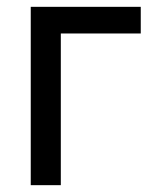

<svg xmlns="http://www.w3.org/2000/svg" viewBox="-20 -542 451 562"><path d="M70 0H158V-444H392V-522H70Z"/></svg>

Font: FIGSv2-sans-serif Medium
Style: Regular
Weight: 500
Designer: Matt McInerney, Pablo Impallari, Rodrigo Fuenzalida,Mirko Velimirovic
Foundry: Matt McInerney, Pablo Impallari, Rodrigo Fuenzalida
Version: Version 4.021;hotconv 1.0.109;makeotfexe 2.5.65596